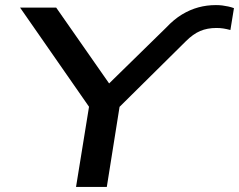

<svg xmlns="http://www.w3.org/2000/svg" viewBox="-20 -735 940 755"><path d="M279 0 337 -358 349 -288 59 -705H201L416 -397H399L633 -626Q664 -659 695.5 -678Q727 -697 760 -706Q793 -715 829 -715Q843 -715 854.5 -713.5Q866 -712 877.5 -709.5Q889 -707 900 -703L886 -617Q871 -621 858.5 -623Q846 -625 831 -625Q795 -625 767 -613Q739 -601 711 -573L423 -288L457 -358L400 0Z"/></svg>

Font: Nunito Sans 10pt Expanded SemiBold
Style: Italic
Weight: 600
Width: 7
Italic angle: -9°
Designer: Vernon Adams
Foundry: Vernon Adams
Version: Version 3.101;gftools[0.9.27]